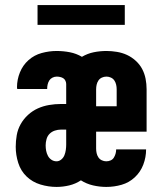

<svg xmlns="http://www.w3.org/2000/svg" viewBox="-20 -729 640 757"><path d="M203 8Q171 8 139.5 -1.5Q108 -11 85 -33Q62 -55 52 -86.5Q42 -118 42 -150Q42 -173 46 -196Q50 -219 61.5 -239.5Q73 -260 90.5 -276Q108 -292 129 -301.5Q150 -311 173.5 -315Q197 -319 220 -319H241V-398Q241 -404 238 -410.5Q235 -417 229.5 -420.5Q224 -424 217 -425.5Q210 -427 204 -427Q195 -427 187 -423Q179 -419 174.5 -412Q170 -405 168 -396.5Q166 -388 166 -380V-378H48Q48 -379 47.5 -381Q47 -383 47 -385Q47 -415 58.5 -443.5Q70 -472 92.5 -492Q115 -512 144.5 -520Q174 -528 203 -528Q230 -528 255.5 -523Q281 -518 303 -505Q325 -518 349.5 -523Q374 -528 400 -528Q420 -528 441 -524.5Q462 -521 480.5 -512.5Q499 -504 515 -489.5Q531 -475 540.5 -457Q550 -439 554 -418.5Q558 -398 558 -377V-210H359V-143Q359 -134 361 -125Q363 -116 368 -108.5Q373 -101 381.5 -97Q390 -93 399 -93Q408 -93 416 -96.5Q424 -100 428.5 -107Q433 -114 435.5 -122.5Q438 -131 438 -140H556Q556 -109 545 -80Q534 -51 511.5 -30Q489 -9 459.5 -0.5Q430 8 399 8Q373 8 347 2Q321 -4 299 -18Q278 -4 253 2Q228 8 203 8ZM440 -310V-377Q440 -386 438 -395Q436 -404 431 -411.5Q426 -419 417.5 -423Q409 -427 400 -427Q390 -427 381.5 -423Q373 -419 368 -411.5Q363 -404 361 -395Q359 -386 359 -377V-310ZM203 -93Q213 -93 221.5 -100Q230 -107 234 -117Q238 -127 239.5 -138Q241 -149 241 -159V-218H220Q208 -218 196 -214Q184 -210 175.5 -201.5Q167 -193 163.5 -180.5Q160 -168 160 -156Q160 -145 162 -134.5Q164 -124 169 -114.5Q174 -105 183 -99Q192 -93 203 -93ZM128 -631V-709H472V-631Z"/></svg>

Font: Iosevka Fixed Extended
Style: Bold
Weight: 700
Width: 7
Monospace: yes
Designer: Belleve Invis
Foundry: Belleve Invis
Version: Version 24.1.1; ttfautohint (v1.8.4)